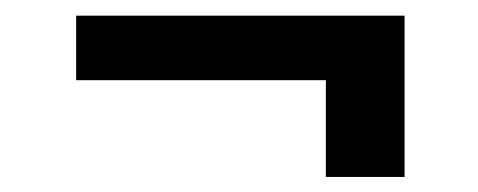

<svg xmlns="http://www.w3.org/2000/svg" viewBox="-20 -414 623 250"><path d="M506.8 -393.6V-183.6H404.3V-309.6H79.1V-393.6Z"/></svg>

Font: Inter Tight Black
Style: Regular
Weight: 900
Designer: Rasmus Andersson
Foundry: rsms
Version: Version 3.004; ttfautohint (v1.8.4.7-5d5b)